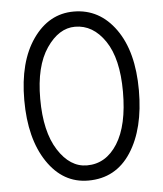

<svg xmlns="http://www.w3.org/2000/svg" viewBox="-50 -704 642 756"><g transform="rotate(-5 271.5 -326.0)"><path d="M498 -329Q498 -177 438 -84.5Q378 8 269 8Q169 8 107 -84.5Q45 -177 45 -329Q45 -481 108 -570.5Q171 -660 269 -660Q371 -660 434.5 -571Q498 -482 498 -329ZM108 -329Q108 -199 155 -125.5Q202 -52 269 -52Q344 -52 389.5 -124Q435 -196 435 -329Q435 -460 387.5 -530Q340 -600 269 -600Q205 -600 156.5 -529Q108 -458 108 -329Z"/></g></svg>

Font: Hind Siliguri Light
Style: Regular
Weight: 300
Designer: Jyotish Sonowal
Foundry: Indian Type Foundry
Version: Version 1.001;PS 1.0;hotconv 1.0.86;makeotf.lib2.5.63406; tt